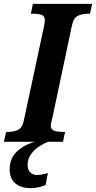

<svg xmlns="http://www.w3.org/2000/svg" viewBox="-41 -734 497 994"><path d="M-21 0 -9 -51H2Q29 -51 52 -61.5Q75 -72 83 -113L186 -594Q189 -608 190 -616.5Q191 -625 191 -629Q191 -651 174 -657Q157 -663 130 -663H119L129 -714H436L425 -663H414Q385 -663 362 -652Q339 -641 331 -600L231 -128Q228 -114 225 -103Q222 -92 222 -85Q222 -63 240 -57Q258 -51 285 -51H296L285 0ZM118 240Q66 240 37.5 214.5Q9 189 9 142Q9 87 45.5 51.5Q82 16 140 0H209Q189 7 164 22.5Q139 38 120.5 63Q102 88 102 121Q102 144 115.5 158Q129 172 151 172Q163 172 177 169Q191 166 207 162L195 224Q158 240 118 240Z"/></svg>

Font: Noto Serif Condensed
Style: Bold Italic
Weight: 700
Width: 3
Italic angle: -12°
Designer: Monotype Design Team
Foundry: Monotype Imaging Inc.
Version: Version 2.014